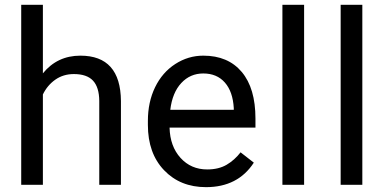

<svg xmlns="http://www.w3.org/2000/svg" viewBox="-20 -770 1606 800"><path d="M158.7 -464.4Q218.8 -538.1 314.9 -538.1Q482.4 -538.1 483.9 -349.1V0H393.6V-349.6Q393.1 -406.7 367.4 -434.1Q341.8 -461.4 287.6 -461.4Q243.7 -461.4 210.4 -438Q177.2 -414.6 158.7 -376.5V0H68.4V-750H158.7Z M838.4 9.8Q731 9.8 663.6 -60.8Q596.2 -131.3 596.2 -249.5V-266.1Q596.2 -344.7 626.2 -406.5Q656.2 -468.3 710.2 -503.2Q764.2 -538.1 827.1 -538.1Q930.2 -538.1 987.3 -470.2Q1044.4 -402.3 1044.4 -275.9V-238.3H686.5Q688.5 -160.2 732.2 -112.1Q775.9 -64 843.3 -64Q891.1 -64 924.3 -83.5Q957.5 -103 982.4 -135.3L1037.6 -92.3Q971.2 9.8 838.4 9.8ZM827.1 -463.9Q772.5 -463.9 735.4 -424.1Q698.2 -384.3 689.5 -312.5H954.1V-319.3Q950.2 -388.2 917 -426Q883.8 -463.9 827.1 -463.9Z M1247.1 0H1156.7V-750H1247.1Z M1489.7 0H1399.4V-750H1489.7Z"/></svg>

Font: Vazir FD-UI
Style: Regular-FD-UI
Weight: 400
Designer: Saber Rastikerdar
Foundry: Saber Rastikerdar
Version: Version 30.1.0